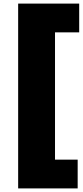

<svg xmlns="http://www.w3.org/2000/svg" viewBox="-20 -828 460 1068"><path d="M81 220V-808H420.5V-648H286V60H412V220Z"/></svg>

Font: Encode Sans Exp XBd
Style: Regular
Weight: 800
Width: 7
Designer: Multiple Designers
Foundry: Impallari Type
Version: Version 3.002; ttfautohint (v1.8.3) -l 8 -r 50 -G 200 -x 14 